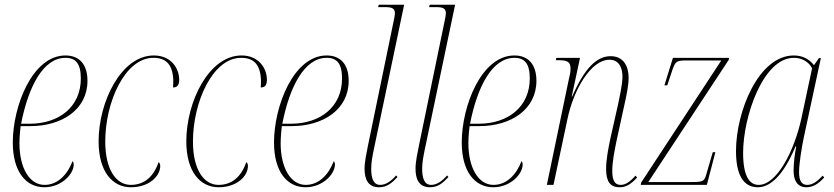

<svg xmlns="http://www.w3.org/2000/svg" viewBox="-20 -780 3519 810"><path d="M167 10C240 10 291 -46 291 -86C291 -94 288 -98 286 -100C266 -47 226 0 168 0C104 0 62 -72 62 -176C62 -204 66 -240 67 -248H109C241 -248 349 -318 349 -439C349 -507 316 -546 256 -546C117 -546 34 -333 34 -179C34 -56 89 10 167 10ZM105 -258H69C100 -416 163 -536 256 -536C300 -536 321 -511 321 -449C321 -329 229 -258 105 -258Z M532 10C611 10 656 -38 656 -80C656 -89 652 -94 649 -96C628 -34 588 0 532 0C470 0 424 -64 424 -183C424 -349 507 -536 627 -536C678 -536 708 -511 711 -443C711 -433 711 -422 710 -411C726 -411 736 -419 736 -443C736 -493 701 -546 629 -546C491 -546 396 -350 396 -184C396 -55 455 10 532 10Z M902 10C981 10 1026 -38 1026 -80C1026 -89 1022 -94 1019 -96C998 -34 958 0 902 0C840 0 794 -64 794 -183C794 -349 877 -536 997 -536C1048 -536 1078 -511 1081 -443C1081 -433 1081 -422 1080 -411C1096 -411 1106 -419 1106 -443C1106 -493 1071 -546 999 -546C861 -546 766 -350 766 -184C766 -55 825 10 902 10Z M1269 10C1342 10 1393 -46 1393 -86C1393 -94 1390 -98 1388 -100C1368 -47 1328 0 1270 0C1206 0 1164 -72 1164 -176C1164 -204 1168 -240 1169 -248H1211C1343 -248 1451 -318 1451 -439C1451 -507 1418 -546 1358 -546C1219 -546 1136 -333 1136 -179C1136 -56 1191 10 1269 10ZM1207 -258H1171C1202 -416 1265 -536 1358 -536C1402 -536 1423 -511 1423 -449C1423 -329 1331 -258 1207 -258Z M1579 10C1613 10 1633 -8 1657 -33L1651 -40C1630 -15 1607 0 1584 0C1555 0 1546 -29 1546 -68C1546 -94 1551 -121 1558 -154L1685 -760H1578L1575 -750H1606C1639 -750 1646 -741 1646 -723C1646 -720 1645 -717 1644 -707L1532 -164C1526 -133 1518 -98 1518 -68C1518 -25 1532 10 1579 10Z M1794 10C1828 10 1848 -8 1872 -33L1866 -40C1845 -15 1822 0 1799 0C1770 0 1761 -29 1761 -68C1761 -94 1766 -121 1773 -154L1900 -760H1793L1790 -750H1821C1854 -750 1861 -741 1861 -723C1861 -720 1860 -717 1859 -707L1747 -164C1741 -133 1733 -98 1733 -68C1733 -25 1747 10 1794 10Z M2061 10C2134 10 2185 -46 2185 -86C2185 -94 2182 -98 2180 -100C2160 -47 2120 0 2062 0C1998 0 1956 -72 1956 -176C1956 -204 1960 -240 1961 -248H2003C2135 -248 2243 -318 2243 -439C2243 -507 2210 -546 2150 -546C2011 -546 1928 -333 1928 -179C1928 -56 1983 10 2061 10ZM1999 -258H1963C1994 -416 2057 -536 2150 -536C2194 -536 2215 -511 2215 -449C2215 -329 2123 -258 1999 -258Z M2594 10C2618 10 2638 1 2668 -31L2661 -39C2633 -7 2614 0 2598 0C2572 0 2563 -22 2563 -59C2563 -97 2572 -141 2581 -186L2612 -328C2622 -372 2632 -418 2632 -452C2632 -500 2611 -543 2556 -543C2498 -543 2446 -493 2394 -373H2392L2427 -536H2327L2325 -526H2337C2377 -526 2387 -517 2387 -489C2387 -477 2384 -462 2379 -442L2287 0H2315L2374 -278C2399 -399 2472 -528 2551 -528C2597 -528 2606 -485 2606 -457C2606 -421 2592 -364 2588 -342L2556 -200C2545 -149 2537 -104 2537 -67C2537 -16 2553 10 2594 10Z M2683 0H2962L2998 -138H2987L2959 -42C2951 -15 2945 -12 2897 -12H2715L3054 -527L3056 -536H2819L2783 -420H2795L2817 -486C2830 -523 2835 -525 2880 -525H3023L2685 -10Z M3177 10C3226 10 3282 -33 3336 -162H3339C3333 -131 3328 -91 3328 -63C3327 -20 3343 10 3382 10C3411 10 3434 -6 3457 -31L3451 -39C3427 -14 3408 0 3385 0C3361 0 3351 -19 3351 -54C3351 -88 3362 -158 3371 -200L3443 -535H3435L3414 -505C3396 -528 3369 -546 3329 -546C3180 -546 3085 -309 3085 -143C3085 -44 3115 10 3177 10ZM3181 0C3142 0 3115 -36 3115 -135C3115 -287 3199 -536 3329 -536C3361 -536 3391 -521 3406 -492L3361 -281C3331 -143 3257 0 3181 0Z"/></svg>

Font: Noto Serif Display Condensed Thin
Style: Italic
Weight: 100
Width: 3
Italic angle: -12°
Designer: Monotype Design Team
Foundry: Monotype Imaging Inc.
Version: Version 2.009